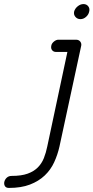

<svg xmlns="http://www.w3.org/2000/svg" viewBox="-81 -748 459 943"><path d="M211 -28Q202 12 185 49Q168 86 138.5 114Q109 142 66 158.5Q23 175 -37 175Q-51 175 -56.5 166.5Q-62 158 -60 146Q-57 133 -47.5 124.5Q-38 116 -24 116Q24 116 54.5 105Q85 94 104.5 74.5Q124 55 134.5 28.5Q145 2 151 -28L250 -493H193Q182 -493 175 -501.5Q168 -510 171 -524Q173 -535 184 -544Q195 -553 206 -553H292Q306 -553 313 -544Q320 -535 318 -524ZM283 -691Q287 -706 300.5 -717Q314 -728 329 -728Q344 -728 352.5 -717Q361 -706 357 -691Q354 -676 341.5 -665Q329 -654 314 -654Q299 -654 289.5 -665Q280 -676 283 -691Z"/></svg>

Font: VDS
Style: Thin Italic
Weight: 100
Width: 0
Designer: artmaker
Foundry: artmaker
Version: Version 1.000 2012 initial release